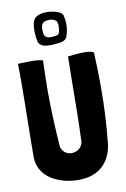

<svg xmlns="http://www.w3.org/2000/svg" viewBox="-102 -995 700 1070"><g transform="rotate(-10 248.0 -460.0)"><path d="M207 -752C217 -752 226 -751 235 -751C244 -751 254 -752 263 -753C286 -754 311 -758 323 -777C332 -800 337 -825 337 -851C337 -870 334 -888 329 -906C311 -931 263 -936 235 -936C210 -936 188 -929 172 -915C167 -908 163 -902 161 -895C157 -880 155 -863 155 -847C155 -825 158 -802 162 -781C169 -764 188 -753 207 -752ZM235 -795C225 -795 217 -798 210 -804C199 -815 200 -833 200 -848C200 -853 201 -858 202 -865C204 -874 209 -880 217 -885C226 -889 236 -891 247 -891C262 -891 275 -888 286 -877C290 -871 293 -860 293 -849C293 -836 291 -821 288 -810C281 -795 260 -796 245 -795ZM285 14C381 5 438 -63 449 -151C461 -259 466 -367 466 -476C466 -540 464 -605 461 -669C448 -677 428 -679 406 -679C373 -679 337 -674 315 -672C311 -517 313 -348 306 -188C299 -156 271 -138 242 -138C217 -138 192 -152 183 -183C175 -291 170 -398 170 -504C170 -561 172 -618 174 -674V-675C155 -680 131 -682 107 -682C81 -682 54 -680 33 -680H32L33 -679C34 -648 34 -617 34 -585C34 -440 29 -292 29 -147C34 -35 148 16 254 16C264 16 275 15 285 14Z"/></g></svg>

Font: HEYCLAY
Style: Regular
Weight: 400
Designer: Marcelo Magalhaes
Foundry: Marcelo Magalhães
Version: Version 1.300;hotconv 1.0.109;makeotfexe 2.5.65596